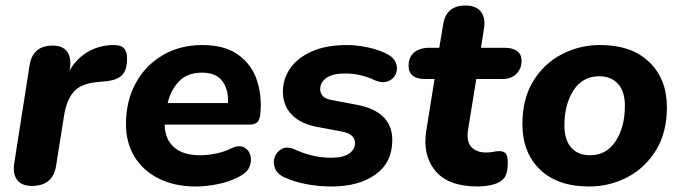

<svg xmlns="http://www.w3.org/2000/svg" viewBox="-20 -664 2467 695"><path d="M95 9Q58 9 41.5 -13.5Q25 -36 32 -76L87 -427Q98 -499 171 -499Q207 -499 223 -477Q239 -455 233 -415L231 -407Q255 -450 295 -474.5Q335 -499 386 -501Q416 -502 428 -490Q440 -478 440 -452Q440 -411 422 -392.5Q404 -374 365 -370L332 -367Q272 -361 246.5 -331.5Q221 -302 212 -246L183 -64Q172 9 95 9Z M689 11Q612 11 555 -17.5Q498 -46 467 -96.5Q436 -147 436 -215Q436 -299 471.5 -363.5Q507 -428 569.5 -464.5Q632 -501 712 -501Q795 -501 844 -464.5Q893 -428 911 -370.5Q929 -313 922 -249Q919 -226 909 -219.5Q899 -213 882 -213H576Q577 -160 610 -131Q643 -102 704 -102Q730 -102 760.5 -108Q791 -114 815 -126Q843 -140 861.5 -131.5Q880 -123 886 -103Q892 -83 883.5 -61.5Q875 -40 850 -27Q815 -7 771 2Q727 11 689 11ZM711 -401Q657 -401 627 -368.5Q597 -336 587 -291H805Q808 -338 785.5 -369.5Q763 -401 711 -401Z M1180 11Q1133 11 1088.5 2.5Q1044 -6 1012 -21Q984 -33 975.5 -54.5Q967 -76 974.5 -96Q982 -116 1001 -125.5Q1020 -135 1047 -123Q1112 -93 1179 -93Q1222 -93 1243.5 -108Q1265 -123 1265 -146Q1265 -179 1217 -188L1126 -205Q1068 -216 1036 -249Q1004 -282 1004 -333Q1004 -378 1030.5 -416.5Q1057 -455 1109 -478Q1161 -501 1237 -501Q1270 -501 1309 -493Q1348 -485 1378 -470Q1405 -457 1413 -436.5Q1421 -416 1413 -397Q1405 -378 1385 -370Q1365 -362 1338 -373Q1286 -398 1229 -398Q1184 -398 1161.5 -382Q1139 -366 1139 -341Q1139 -327 1148.5 -316.5Q1158 -306 1180 -302L1270 -285Q1400 -261 1400 -157Q1400 -76 1339.5 -32.5Q1279 11 1180 11Z M1709 11Q1603 11 1556 -45.5Q1509 -102 1523 -191L1553 -378H1519Q1459 -378 1459 -426Q1459 -457 1479 -474Q1499 -491 1534 -491H1570L1584 -574Q1594 -644 1665 -644Q1703 -644 1720.5 -622Q1738 -600 1732 -561L1721 -491H1807Q1836 -491 1852 -479Q1868 -467 1868 -444Q1868 -416 1849.5 -397Q1831 -378 1799 -378H1704L1675 -199Q1667 -152 1686 -132Q1705 -112 1739 -112Q1756 -112 1766 -114.5Q1776 -117 1787 -117Q1803 -117 1810.5 -108.5Q1818 -100 1818 -76Q1818 -35 1804.5 -19Q1791 -3 1768 3Q1755 7 1739 9Q1723 11 1709 11Z M2112 11Q1998 11 1934.5 -50.5Q1871 -112 1871 -215Q1871 -306 1910 -370Q1949 -434 2013.5 -467.5Q2078 -501 2152 -501Q2266 -501 2330 -439.5Q2394 -378 2394 -276Q2394 -184 2354.5 -120Q2315 -56 2251 -22.5Q2187 11 2112 11ZM2116 -102Q2175 -102 2208.5 -153Q2242 -204 2242 -281Q2242 -333 2217 -360.5Q2192 -388 2149 -388Q2089 -388 2056 -337Q2023 -286 2023 -210Q2023 -158 2047.5 -130Q2072 -102 2116 -102Z"/></svg>

Font: Nunito ExtraBold
Style: Italic
Weight: 800
Italic angle: -9°
Designer: Vernon Adams
Foundry: Vernon Adams
Version: Version 3.601; ttfautohint (v1.8.2.53-6de2)